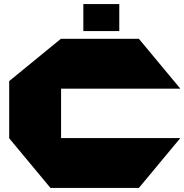

<svg xmlns="http://www.w3.org/2000/svg" viewBox="-20 -920 902 940"><path d="M227 0 25 -243V-244H862V-243L660 0ZM25 -244V-523L278 -730H279V-244ZM279 -486V-730H660L862 -487V-486ZM388 -768V-900H564V-768Z"/></svg>

Font: Foldit Black
Style: Regular
Weight: 900
Version: Version 1.003